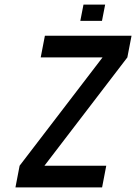

<svg xmlns="http://www.w3.org/2000/svg" viewBox="-20 -811 589 831"><path d="M549.3 -656.2 531.2 -562.5 172.4 -93.8H439.9L421.9 0H46.9L64.9 -93.8L423.8 -562.5H156.2L174.3 -656.2ZM327.6 -720.7 341.3 -791H435.1L421.4 -720.7Z"/></svg>

Font: Lambda
Style: Italic
Weight: 400
Italic angle: -11°
Designer: GGBotNet
Version: 0.22